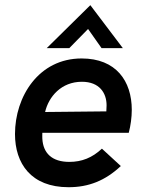

<svg xmlns="http://www.w3.org/2000/svg" viewBox="-20 -734 582 762"><path d="M252 9C332 9 397.5 -17 459.5 -75L384.5 -144C346 -108 305 -91.5 255 -91.5C187 -91.5 151 -125.5 148 -184C148 -191.5 147.5 -198.5 148 -207H491C498.5 -235 503 -268.5 503 -298C503 -412.5 440.5 -502 304 -502C133 -502 39.5 -350 39.5 -202C39.5 -85.5 103 9 252 9ZM159 -289.5C173 -350 223 -409.5 305 -409.5C375 -409.5 403 -364.5 403 -316C403 -307 402.5 -299.5 402 -292ZM165.5 -543H255L329.5 -619L383 -543H467.5L338.5 -713.5Z"/></svg>

Font: HK Grotesk SemiBold
Style: Italic
Weight: 600
Italic angle: -16°
Designer: Alfredo Marco Pradil
Foundry: Hanken Design Co.
Version: Version 3.001;FEAKit 1.0